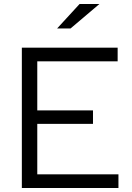

<svg xmlns="http://www.w3.org/2000/svg" viewBox="-20 -938 659 958"><path d="M89 0V-700H567V-632H166V-387H444V-320H166V-68H571V0ZM265 -796 377 -918H476L332 -796Z"/></svg>

Font: Red Hat Text
Style: Regular
Weight: 400
Designer: Pentagram, MCKL
Foundry: MCKL
Version: Version 1.030